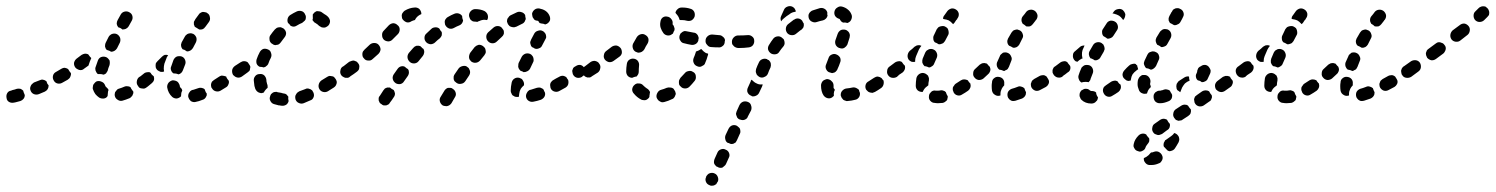

<svg xmlns="http://www.w3.org/2000/svg" viewBox="-33 -304 4767 612"><path d="M32 18Q38 16 42 11Q46 6 46 -1Q45 -3 44 -6Q42 -10 41 -15Q37 -19 32 -21Q26 -22 21 -21Q13 -18 7 -17Q4 -16 2 -15Q-6 -14 -10 -7Q-14 0 -12 9Q-11 17 -4 21Q3 25 12 23Q14 23 17 22Q24 20 32 18ZM620 10Q623 7 624 4Q626 1 626 -1Q626 -3 626 -6Q625 -8 623 -10Q621 -15 619 -20Q615 -23 609 -24Q604 -25 599 -23Q590 -20 584 -18Q575 -17 571 -10Q566 -4 567 5Q568 8 570 12Q572 15 575 18Q578 20 582 21Q586 22 590 21Q601 19 613 14Q617 13 620 10ZM386 4Q389 2 390 -2Q391 -5 392 -7Q392 -10 392 -12Q390 -14 389 -16Q385 -21 383 -26Q379 -29 374 -29Q368 -30 364 -28Q355 -24 348 -22Q344 -21 341 -19Q338 -16 336 -13Q333 -10 333 -6Q332 -2 333 2Q335 10 342 14Q349 19 357 17Q368 14 380 9Q384 7 386 4ZM271 -4Q266 -11 263 -20Q262 -23 263 -27Q263 -31 265 -35Q267 -38 270 -41Q273 -44 276 -45Q284 -47 292 -43Q299 -40 302 -32Q303 -28 306 -26Q308 -24 310 -22Q312 -20 313 -17Q311 -13 311 -9Q310 -3 310 2Q306 9 298 10Q290 11 283 7Q276 2 271 -4ZM530 10Q522 10 516 5Q503 -7 500 -25Q499 -33 504 -40Q509 -46 517 -48Q521 -48 525 -47Q529 -46 532 -44Q535 -42 537 -38Q539 -35 540 -31Q540 -28 541 -27Q541 -26 542 -25Q544 -23 546 -21Q547 -19 548 -16Q546 -12 545 -8Q544 -2 544 3Q544 3 544 3Q544 3 544 3Q538 9 530 10ZM119 -20Q122 -25 122 -32Q120 -34 118 -37Q116 -41 115 -45Q110 -49 104 -50Q99 -51 93 -48Q84 -44 75 -41Q72 -39 69 -36Q66 -33 65 -30Q63 -26 63 -22Q63 -18 65 -14Q68 -7 75 -4Q83 -1 91 -4Q100 -8 110 -12Q116 -15 119 -20ZM695 -35Q698 -41 696 -47Q694 -49 692 -52Q689 -56 688 -60Q686 -61 684 -61Q683 -62 681 -62Q677 -63 673 -63Q669 -62 666 -60Q657 -54 649 -49Q646 -47 643 -44Q641 -41 640 -37Q639 -33 640 -29Q640 -25 643 -22Q647 -15 655 -13Q663 -11 670 -15Q678 -20 688 -26Q693 -29 695 -35ZM451 -39Q456 -43 458 -49Q459 -55 457 -61Q455 -63 452 -65Q449 -68 447 -72Q445 -73 443 -74Q442 -74 440 -74Q436 -74 432 -73Q428 -72 425 -69Q419 -64 415 -61L410 -58Q404 -53 403 -44Q402 -36 407 -30Q409 -26 412 -24Q416 -22 420 -22Q424 -21 428 -22Q431 -23 435 -26L439 -29Q444 -33 451 -39ZM191 -59Q194 -65 193 -71Q191 -73 189 -76Q186 -80 184 -84Q179 -87 173 -88Q168 -88 163 -85Q154 -80 146 -75Q138 -71 136 -63Q134 -55 138 -48Q142 -40 150 -38Q158 -36 165 -40Q174 -45 183 -50Q189 -54 191 -59ZM747 -74Q748 -82 743 -88Q741 -92 738 -94Q734 -96 730 -97Q727 -97 723 -97Q719 -96 716 -93H715Q708 -88 707 -80Q706 -72 710 -65Q713 -62 716 -60Q719 -58 723 -57Q727 -56 731 -57Q735 -58 738 -60V-61Q745 -65 747 -74ZM271 -83Q270 -87 272 -91Q275 -100 279 -111Q282 -119 289 -122Q297 -125 305 -122Q308 -121 311 -118Q314 -115 316 -112Q317 -108 317 -104Q317 -100 316 -96Q312 -87 310 -78Q308 -74 305 -70Q301 -67 297 -66Q291 -68 286 -68Q282 -68 279 -68Q277 -69 276 -71Q274 -73 273 -76Q271 -79 271 -83ZM520 -113Q522 -117 525 -120Q527 -122 531 -124Q535 -125 539 -125Q543 -125 546 -124Q554 -121 557 -113Q560 -105 557 -98Q553 -88 550 -80Q548 -75 545 -72Q541 -68 536 -67Q533 -68 530 -69Q525 -70 520 -70Q514 -74 512 -81Q510 -87 513 -93Q516 -103 520 -113ZM503 -128Q498 -130 492 -129Q487 -127 483 -123L469 -109Q466 -106 464 -103Q463 -99 463 -95Q463 -91 464 -87Q466 -84 468 -81Q473 -77 479 -75Q484 -74 490 -76Q489 -81 489 -85Q489 -93 491 -101Q495 -111 499 -122Q501 -125 503 -128ZM258 -119Q256 -121 254 -123Q251 -127 248 -131Q243 -133 238 -133Q232 -132 227 -129Q219 -123 211 -117Q205 -112 203 -104Q202 -96 207 -89Q209 -86 213 -84Q216 -82 220 -81Q224 -80 228 -81Q232 -82 235 -85Q242 -90 249 -95Q250 -97 250 -98Q253 -108 258 -119Q258 -119 258 -119ZM321 -139Q327 -139 332 -142Q337 -145 340 -150Q344 -159 349 -168Q352 -175 350 -183Q347 -191 340 -195Q336 -197 332 -197Q328 -197 325 -196Q321 -195 318 -192Q315 -190 313 -186Q308 -177 304 -168Q302 -164 302 -160Q301 -156 303 -152Q303 -150 305 -148Q306 -147 307 -145Q310 -144 313 -143Q317 -142 321 -139ZM563 -140Q569 -140 574 -143Q579 -146 582 -151Q587 -160 591 -168Q595 -176 593 -184Q590 -192 583 -196Q580 -197 576 -198Q572 -198 568 -197Q564 -196 561 -193Q558 -191 556 -187Q551 -178 546 -169Q545 -166 544 -162Q544 -158 545 -154Q546 -152 547 -150Q548 -148 549 -147Q552 -146 555 -145Q559 -143 563 -140ZM585 -234Q586 -237 589 -241V-242L600 -257Q602 -261 606 -263Q609 -265 613 -266Q617 -266 621 -265Q625 -265 628 -262Q635 -258 636 -249Q638 -241 633 -234L622 -219L621 -218Q618 -213 613 -211Q608 -209 602 -210Q598 -213 594 -215Q591 -217 589 -218Q587 -219 587 -221Q586 -224 585 -226Q585 -230 585 -234ZM342 -240 352 -258Q356 -265 364 -267Q372 -269 379 -265Q387 -261 389 -253Q391 -245 387 -238L377 -220Q374 -215 368 -212Q363 -210 357 -210Q354 -213 350 -215Q347 -216 344 -217Q340 -222 339 -228Q339 -235 342 -240Z M859 32Q857 32 856 32Q848 30 841 28Q833 26 829 18Q825 11 828 3Q829 -1 831 -4Q834 -7 837 -9Q841 -11 845 -11Q849 -12 852 -10Q858 -9 864 -8Q864 -8 866 -7Q869 -7 871 -6Q876 -6 880 -3Q883 0 886 4Q886 4 886 5Q885 11 887 18Q885 26 879 30Q872 34 865 33Q862 33 859 32ZM966 7Q969 1 967 -6Q967 -7 966 -9Q964 -12 962 -16Q961 -17 959 -18Q957 -20 955 -20Q951 -22 947 -22Q943 -22 940 -20Q930 -16 921 -13Q918 -11 915 -9Q912 -6 910 -2Q908 1 908 5Q908 9 909 13Q912 21 919 24Q927 28 935 25Q945 21 956 16Q963 14 966 7ZM799 -7Q795 -8 792 -9Q788 -11 785 -14Q783 -17 781 -20Q779 -25 778 -30Q777 -38 776 -47Q775 -55 781 -62Q786 -68 795 -68Q803 -69 809 -64Q815 -58 816 -50Q816 -44 818 -38Q818 -36 819 -35Q820 -32 820 -29Q820 -27 820 -24Q816 -21 813 -17Q810 -14 808 -9Q808 -9 808 -9Q807 -9 807 -9Q803 -7 799 -7ZM1039 -35Q1042 -42 1039 -48Q1038 -50 1037 -52Q1035 -54 1033 -57Q1032 -59 1029 -60Q1027 -61 1025 -61Q1021 -62 1017 -62Q1013 -61 1010 -59Q1001 -53 992 -48Q985 -43 983 -35Q981 -27 985 -20Q989 -13 997 -11Q1005 -9 1012 -13Q1021 -19 1031 -25Q1037 -29 1039 -35ZM1093 -74Q1094 -82 1089 -88Q1087 -92 1084 -94Q1080 -96 1076 -97Q1073 -97 1069 -97Q1065 -96 1062 -93L1060 -92Q1053 -88 1052 -79Q1050 -71 1055 -64Q1057 -61 1061 -59Q1064 -57 1068 -56Q1072 -56 1076 -56Q1080 -57 1083 -60L1084 -61Q1091 -65 1093 -74ZM762 -78Q764 -81 764 -85Q765 -88 765 -90Q765 -92 764 -94Q764 -95 763 -96Q762 -98 761 -99Q759 -102 757 -105Q752 -109 745 -109Q739 -109 733 -105Q723 -98 716 -94Q709 -89 707 -81Q706 -73 710 -66Q712 -63 716 -60Q719 -58 723 -57Q727 -57 731 -57Q735 -58 738 -60Q745 -65 756 -73Q759 -75 762 -78ZM795 -138Q799 -145 806 -148Q814 -150 822 -146Q829 -143 831 -135Q834 -127 830 -119Q826 -112 823 -103Q822 -99 819 -96Q816 -93 813 -91Q812 -91 810 -90Q809 -90 808 -89Q802 -91 795 -91Q788 -94 785 -101Q783 -108 785 -115Q789 -127 795 -138ZM843 -210Q846 -213 849 -215Q853 -217 857 -217Q861 -218 865 -216Q868 -215 871 -213Q878 -207 879 -199Q879 -191 874 -185Q868 -177 862 -169Q859 -165 856 -163Q853 -161 849 -161Q846 -160 844 -160Q842 -161 840 -161Q836 -164 832 -166Q831 -167 831 -167Q826 -172 826 -179Q825 -187 829 -192Q836 -202 843 -210ZM983 -268Q987 -268 991 -266Q996 -263 1001 -259Q1007 -256 1012 -251Q1018 -245 1019 -237Q1019 -229 1014 -223Q1011 -220 1007 -218Q1004 -216 1000 -216Q996 -216 992 -217Q988 -219 985 -221Q982 -224 979 -226Q979 -226 979 -227Q978 -227 978 -227Q975 -229 972 -231Q969 -232 967 -235Q965 -237 963 -240Q965 -245 964 -251Q964 -254 964 -258Q966 -261 969 -264Q972 -266 975 -268Q979 -269 983 -268ZM914 -268Q922 -271 930 -268Q937 -265 940 -257Q942 -254 942 -250Q942 -246 941 -242Q939 -238 936 -236Q933 -233 930 -231Q922 -228 914 -223Q910 -220 904 -219Q898 -219 893 -222Q890 -227 886 -230Q886 -230 885 -231Q882 -237 884 -245Q886 -252 892 -256Q903 -263 914 -268Z M1420 -6Q1419 -13 1414 -18Q1412 -19 1410 -21Q1408 -22 1407 -23Q1404 -24 1401 -24Q1398 -24 1395 -24Q1391 -23 1388 -20Q1385 -18 1383 -14L1372 4Q1367 11 1369 19Q1371 27 1378 32Q1382 34 1386 34Q1390 35 1393 34Q1397 33 1400 31Q1404 28 1406 25L1417 6Q1421 0 1420 -6ZM1226 -6Q1225 -12 1222 -17Q1218 -19 1215 -21Q1212 -23 1210 -25Q1208 -25 1206 -25Q1204 -25 1201 -25Q1198 -24 1194 -22Q1191 -19 1189 -16Q1182 -6 1178 1Q1175 4 1174 8Q1174 12 1174 16Q1175 19 1177 23Q1179 26 1183 28Q1186 31 1190 32Q1194 32 1198 32Q1201 31 1205 29Q1208 27 1210 23Q1215 17 1222 6Q1226 1 1226 -6ZM1702 5Q1706 -2 1704 -9Q1704 -10 1703 -11Q1701 -14 1700 -18Q1699 -19 1697 -21Q1695 -22 1693 -23Q1690 -25 1686 -25Q1682 -25 1678 -24Q1668 -21 1659 -18Q1655 -18 1652 -15Q1649 -13 1647 -9Q1645 -6 1644 -2Q1643 2 1644 6Q1646 14 1653 18Q1660 22 1668 20Q1679 18 1691 14Q1698 11 1702 5ZM1608 4Q1604 2 1601 0Q1598 -3 1597 -7Q1595 -10 1595 -14Q1595 -15 1595 -16Q1595 -27 1598 -41Q1600 -49 1606 -53Q1613 -58 1622 -56Q1625 -55 1629 -53Q1632 -51 1634 -47Q1636 -44 1637 -40Q1638 -36 1637 -32Q1637 -32 1637 -32Q1631 -27 1627 -21Q1623 -14 1622 -5Q1621 0 1621 4Q1620 5 1618 5Q1617 5 1615 5Q1611 5 1608 4ZM1778 -35Q1780 -42 1778 -49Q1777 -50 1776 -52Q1774 -54 1773 -57Q1771 -58 1769 -60Q1767 -61 1764 -62Q1760 -63 1756 -62Q1752 -61 1749 -59Q1739 -54 1731 -49Q1727 -47 1725 -44Q1722 -41 1721 -37Q1720 -33 1721 -29Q1721 -25 1723 -21Q1727 -14 1735 -12Q1743 -10 1750 -14Q1760 -19 1770 -25Q1776 -29 1778 -35ZM1270 -69Q1271 -73 1270 -77Q1270 -79 1269 -81Q1268 -83 1267 -84Q1263 -86 1260 -89Q1258 -90 1256 -92Q1250 -94 1244 -92Q1238 -90 1234 -84L1222 -67Q1220 -64 1219 -60Q1218 -56 1219 -52Q1220 -48 1222 -45Q1224 -42 1228 -39Q1234 -35 1243 -36Q1251 -38 1255 -45L1267 -62Q1269 -65 1270 -69ZM1465 -70Q1466 -74 1465 -78Q1464 -80 1463 -83Q1462 -85 1461 -87Q1458 -89 1456 -91Q1454 -92 1453 -93Q1447 -95 1440 -93Q1433 -91 1429 -86Q1423 -77 1416 -67Q1414 -64 1413 -60Q1413 -56 1413 -52Q1414 -48 1416 -45Q1419 -42 1422 -40Q1429 -35 1437 -37Q1445 -38 1450 -45Q1456 -54 1462 -63Q1464 -66 1465 -70ZM1830 -66Q1832 -69 1833 -73Q1833 -77 1833 -81Q1832 -85 1829 -88Q1825 -95 1817 -97Q1809 -98 1802 -93L1800 -92Q1796 -90 1794 -87Q1792 -83 1791 -79Q1791 -75 1792 -72Q1792 -68 1795 -64Q1799 -58 1807 -56Q1816 -55 1822 -59L1824 -61Q1828 -63 1830 -66ZM1110 -81Q1112 -84 1112 -88Q1113 -92 1112 -96Q1111 -100 1108 -103Q1106 -106 1103 -108Q1099 -110 1095 -111Q1091 -111 1088 -110Q1084 -109 1080 -107Q1071 -100 1062 -93Q1055 -89 1053 -81Q1052 -72 1057 -66Q1059 -62 1062 -60Q1066 -58 1069 -57Q1073 -57 1077 -57Q1081 -58 1084 -61Q1095 -68 1104 -75Q1107 -77 1110 -81ZM1619 -95Q1619 -99 1620 -103Q1625 -112 1630 -123Q1634 -130 1642 -133Q1650 -135 1657 -132Q1661 -130 1663 -127Q1666 -124 1667 -120Q1668 -116 1668 -112Q1668 -108 1666 -105Q1661 -95 1657 -86Q1654 -80 1648 -77Q1643 -74 1636 -74Q1632 -77 1627 -78Q1625 -79 1623 -82Q1621 -84 1620 -87Q1618 -91 1619 -95ZM1319 -136Q1320 -142 1317 -148Q1313 -150 1310 -154Q1308 -155 1307 -157Q1301 -159 1294 -158Q1288 -156 1284 -151Q1277 -143 1270 -135Q1265 -128 1266 -120Q1267 -112 1274 -106Q1280 -101 1289 -102Q1297 -103 1302 -110Q1308 -118 1315 -126Q1318 -130 1319 -136ZM1515 -135Q1516 -139 1515 -143Q1515 -145 1514 -148Q1513 -150 1512 -152Q1509 -154 1507 -157Q1506 -158 1505 -158Q1499 -162 1492 -161Q1485 -159 1480 -154Q1473 -145 1466 -136Q1464 -133 1463 -129Q1462 -126 1462 -122Q1462 -118 1464 -114Q1466 -111 1469 -108Q1476 -103 1484 -104Q1492 -105 1498 -112Q1504 -120 1511 -128Q1513 -131 1515 -135ZM1180 -146Q1180 -154 1174 -161Q1169 -167 1160 -167Q1152 -167 1146 -162Q1138 -154 1129 -146Q1126 -143 1124 -140Q1122 -136 1122 -132Q1122 -128 1123 -124Q1124 -121 1127 -118Q1132 -111 1141 -111Q1149 -110 1155 -116Q1164 -124 1173 -132Q1179 -138 1180 -146ZM1657 -170Q1658 -174 1660 -178L1670 -197Q1674 -204 1682 -206Q1690 -209 1697 -205Q1701 -203 1703 -200Q1706 -197 1707 -193Q1708 -189 1708 -185Q1707 -181 1705 -178L1695 -159Q1692 -152 1685 -150Q1679 -147 1672 -149Q1670 -150 1667 -152Q1666 -153 1664 -153Q1662 -155 1660 -157Q1659 -160 1658 -163Q1657 -166 1657 -170ZM1375 -191Q1376 -197 1375 -202Q1370 -207 1368 -212Q1367 -213 1366 -214Q1364 -215 1362 -216Q1359 -217 1357 -217Q1353 -217 1349 -216Q1345 -215 1342 -212Q1334 -205 1326 -197Q1320 -192 1320 -183Q1320 -175 1326 -169Q1329 -166 1332 -165Q1336 -163 1340 -163Q1344 -163 1348 -165Q1351 -166 1354 -169Q1361 -176 1369 -182Q1373 -186 1375 -191ZM1573 -196Q1574 -203 1572 -208Q1569 -212 1566 -216Q1561 -221 1553 -221Q1546 -221 1540 -216Q1532 -209 1523 -201Q1517 -195 1517 -187Q1517 -178 1523 -172Q1529 -166 1537 -166Q1545 -166 1551 -172Q1559 -179 1566 -186Q1571 -190 1573 -196ZM1241 -210Q1241 -219 1234 -224Q1228 -230 1220 -230Q1212 -229 1206 -223L1190 -206Q1184 -200 1185 -191Q1185 -183 1191 -177Q1197 -172 1206 -172Q1214 -173 1219 -179L1236 -196Q1241 -202 1241 -210ZM1414 -215Q1407 -211 1399 -213Q1391 -216 1387 -223Q1385 -226 1385 -230Q1384 -234 1385 -238Q1386 -242 1389 -245Q1391 -248 1395 -250Q1405 -256 1415 -260Q1422 -263 1429 -261Q1436 -259 1440 -253Q1440 -246 1443 -239Q1443 -239 1443 -238Q1442 -233 1439 -229Q1436 -225 1431 -223Q1423 -220 1414 -215ZM1641 -256Q1637 -263 1630 -265Q1622 -268 1615 -265Q1605 -260 1594 -255Q1590 -253 1588 -249Q1585 -246 1584 -243Q1583 -239 1583 -235Q1584 -231 1586 -227Q1588 -224 1591 -221Q1594 -219 1598 -218Q1602 -217 1606 -217Q1610 -218 1613 -219Q1622 -224 1631 -228Q1634 -229 1637 -232Q1640 -235 1641 -239Q1642 -240 1642 -241Q1643 -243 1643 -244Q1642 -246 1642 -249Q1641 -252 1641 -256ZM1680 -238Q1676 -238 1672 -240Q1669 -242 1667 -246Q1664 -249 1664 -253Q1663 -257 1663 -261Q1665 -269 1672 -274Q1678 -278 1686 -277Q1697 -275 1705 -270Q1714 -264 1718 -255Q1722 -247 1720 -239Q1717 -232 1710 -228Q1708 -227 1707 -227Q1706 -226 1705 -226Q1699 -229 1693 -229Q1691 -230 1688 -230Q1687 -231 1685 -233Q1684 -235 1683 -237Q1682 -237 1680 -238ZM1263 -233Q1255 -236 1250 -243Q1248 -246 1248 -250Q1247 -254 1248 -258Q1249 -262 1252 -265Q1254 -268 1257 -270Q1272 -279 1288 -280Q1296 -281 1303 -276Q1309 -270 1310 -262Q1310 -261 1310 -261Q1310 -260 1310 -259Q1305 -257 1301 -254Q1294 -249 1290 -241Q1290 -240 1289 -240Q1284 -239 1278 -236Q1271 -231 1263 -233ZM1474 -236Q1471 -238 1468 -240Q1465 -243 1464 -247Q1462 -251 1462 -255Q1462 -263 1468 -269Q1474 -275 1482 -275Q1498 -275 1511 -269Q1518 -265 1521 -258Q1524 -250 1521 -242Q1520 -242 1520 -241Q1520 -240 1519 -240Q1516 -240 1512 -241Q1503 -241 1495 -237Q1491 -236 1488 -234Q1486 -235 1482 -235Q1478 -235 1474 -236Z M2115 8Q2118 5 2119 1Q2121 -2 2121 -6Q2120 -10 2119 -13Q2116 -17 2114 -21Q2109 -25 2103 -25Q2098 -26 2092 -24Q2083 -20 2075 -18Q2067 -16 2063 -9Q2058 -1 2060 7Q2061 10 2064 14Q2066 17 2070 19Q2073 21 2077 22Q2081 22 2085 21Q2097 18 2109 12Q2113 11 2115 8ZM2032 11Q2029 14 2025 15Q2021 16 2017 15Q2013 15 2010 13Q1997 6 1988 -5Q1982 -11 1982 -19Q1983 -28 1989 -33Q1995 -39 2003 -38Q2012 -38 2017 -32Q2023 -26 2029 -22Q2033 -20 2035 -17Q2038 -14 2039 -10Q2038 -7 2038 -4Q2037 0 2037 4Q2037 5 2037 5Q2037 5 2037 5Q2035 9 2032 11ZM2185 -60Q2185 -68 2179 -73Q2175 -75 2172 -77Q2166 -79 2160 -77Q2154 -76 2150 -71Q2143 -63 2136 -56Q2134 -53 2132 -49Q2131 -46 2131 -42Q2131 -38 2132 -34Q2134 -30 2137 -28Q2142 -22 2151 -22Q2159 -22 2165 -28Q2173 -36 2181 -46Q2186 -52 2185 -60ZM1965 -100Q1966 -108 1972 -113Q1979 -118 1987 -117Q1995 -116 2000 -110Q2005 -103 2004 -95Q2003 -85 2003 -75Q2003 -71 2001 -67Q1999 -64 1997 -61Q1996 -61 1996 -61Q1996 -60 1996 -60Q1992 -60 1987 -58Q1985 -57 1982 -56Q1974 -56 1968 -62Q1963 -68 1963 -76Q1963 -88 1965 -100ZM1880 -85Q1882 -92 1879 -98Q1878 -100 1877 -101Q1876 -103 1875 -104Q1870 -109 1862 -110Q1855 -110 1849 -106Q1838 -98 1832 -93Q1825 -89 1823 -81Q1822 -72 1827 -66Q1829 -62 1832 -60Q1836 -58 1839 -57Q1843 -57 1847 -57Q1851 -58 1854 -61Q1861 -65 1873 -73Q1879 -78 1880 -85ZM2224 -130Q2224 -131 2224 -133Q2221 -134 2217 -135Q2210 -139 2204 -146Q2203 -147 2202 -148Q2200 -147 2199 -146Q2193 -142 2186 -140Q2185 -139 2185 -139Q2185 -138 2185 -138Q2182 -128 2178 -119Q2175 -111 2178 -104Q2181 -96 2189 -93Q2193 -91 2197 -91Q2201 -91 2204 -93Q2208 -95 2211 -97Q2214 -100 2215 -104Q2220 -115 2223 -127Q2224 -128 2224 -130ZM1949 -134Q1950 -141 1947 -148Q1946 -149 1945 -151Q1944 -152 1943 -153Q1938 -158 1931 -159Q1923 -159 1917 -155L1900 -142Q1893 -137 1892 -129Q1890 -121 1895 -114Q1900 -108 1908 -106Q1916 -105 1923 -110L1941 -123Q1947 -127 1949 -134ZM1997 -186Q2002 -193 2010 -195Q2018 -197 2025 -192Q2032 -188 2034 -180Q2035 -172 2031 -165Q2025 -156 2021 -147Q2018 -142 2013 -139Q2008 -136 2001 -136Q1997 -138 1993 -139Q1986 -143 1984 -151Q1982 -158 1985 -165Q1991 -176 1997 -186ZM2338 -157Q2344 -163 2344 -171Q2344 -175 2342 -179Q2341 -182 2338 -185Q2335 -188 2332 -189Q2328 -191 2324 -191H2320Q2312 -191 2306 -185Q2300 -179 2300 -171Q2300 -167 2301 -163Q2303 -160 2306 -157Q2309 -154 2312 -153Q2316 -151 2320 -151H2324Q2332 -151 2338 -157ZM2234 -154Q2226 -154 2221 -161Q2215 -167 2216 -175Q2216 -183 2223 -189Q2229 -194 2237 -194Q2248 -193 2259 -192Q2266 -192 2271 -187Q2277 -183 2278 -176Q2277 -173 2277 -171Q2277 -170 2277 -169Q2276 -161 2270 -157Q2264 -152 2257 -153Q2245 -153 2234 -154ZM2148 -166Q2140 -167 2136 -174Q2131 -181 2133 -190Q2134 -193 2136 -197Q2139 -200 2142 -202Q2145 -204 2149 -205Q2153 -205 2157 -204Q2167 -202 2178 -200Q2181 -200 2185 -198Q2188 -196 2191 -192Q2192 -190 2193 -187Q2194 -185 2194 -182Q2194 -180 2193 -177Q2193 -176 2193 -175Q2191 -168 2185 -164Q2178 -160 2171 -161Q2159 -163 2148 -166ZM2095 -191Q2087 -192 2082 -198Q2076 -206 2073 -215Q2070 -224 2072 -234Q2073 -243 2079 -248Q2086 -253 2094 -251Q2102 -250 2107 -243Q2112 -237 2111 -229Q2111 -227 2111 -226Q2112 -225 2113 -224Q2115 -221 2116 -217Q2118 -213 2117 -209Q2117 -209 2117 -209Q2117 -209 2117 -208Q2114 -203 2112 -197Q2112 -197 2111 -196Q2111 -196 2110 -196Q2104 -190 2095 -191ZM2133 -241Q2134 -241 2136 -240Q2138 -240 2140 -240H2142Q2149 -240 2156 -238Q2164 -236 2171 -239Q2178 -243 2181 -251Q2183 -259 2180 -266Q2176 -274 2168 -276Q2156 -280 2142 -280H2140Q2132 -280 2127 -275Q2121 -270 2120 -263Q2123 -260 2125 -257Q2131 -250 2133 -241Z M2217 275Q2220 283 2228 286Q2231 288 2235 288Q2239 288 2243 287Q2247 285 2250 283Q2252 280 2254 276L2255 275Q2258 268 2255 260Q2252 252 2245 249Q2241 247 2237 247Q2233 247 2230 248Q2226 249 2223 252Q2220 255 2218 258V260Q2214 267 2217 275ZM2245 202 2254 182Q2257 175 2265 172Q2273 169 2280 173Q2288 176 2291 184Q2294 192 2290 199L2281 219Q2279 223 2276 225Q2273 228 2270 230Q2267 231 2264 231Q2261 231 2258 230Q2256 229 2254 228Q2253 227 2251 227Q2245 222 2243 216Q2242 209 2245 202ZM2280 126 2289 107Q2293 99 2300 96Q2308 93 2316 97Q2319 99 2322 102Q2325 104 2326 108Q2327 112 2327 116Q2327 120 2325 123L2316 143Q2314 147 2312 150Q2309 152 2305 154Q2302 155 2299 155Q2296 155 2294 154Q2292 153 2290 152Q2288 152 2286 151Q2280 147 2279 140Q2277 133 2280 126ZM2313 58Q2314 54 2315 51L2324 31Q2328 23 2336 20Q2344 18 2351 21Q2359 24 2361 32Q2364 40 2361 48L2351 67Q2349 74 2342 77Q2336 80 2329 78Q2327 77 2325 77Q2323 76 2321 75Q2319 73 2317 71Q2316 69 2315 66Q2313 62 2313 58ZM2705 6Q2709 0 2708 -8Q2706 -12 2705 -17Q2704 -19 2702 -20Q2701 -21 2699 -22Q2696 -24 2692 -25Q2688 -26 2684 -25Q2675 -23 2665 -22Q2657 -21 2651 -14Q2646 -8 2647 1Q2648 4 2650 8Q2652 11 2655 14Q2658 16 2662 17Q2665 19 2669 18Q2682 17 2693 14Q2700 13 2705 6ZM2605 9Q2597 7 2592 0Q2584 -12 2584 -32Q2584 -36 2586 -40Q2587 -43 2590 -46Q2593 -49 2597 -50Q2600 -52 2604 -52Q2613 -51 2618 -45Q2624 -40 2624 -31Q2624 -27 2624 -24Q2625 -23 2625 -22Q2626 -21 2627 -20Q2627 -19 2628 -17Q2627 -15 2626 -13Q2624 -6 2625 1Q2624 3 2622 4Q2621 5 2620 6Q2613 11 2605 9ZM2351 -25 2360 -45Q2360 -47 2361 -48Q2362 -49 2363 -50Q2365 -48 2367 -46Q2373 -40 2381 -37Q2388 -34 2396 -35Q2397 -35 2398 -35Q2398 -33 2397 -31Q2397 -30 2396 -28L2387 -9Q2384 -2 2377 1Q2371 4 2364 3Q2362 1 2361 1Q2359 0 2357 -1Q2351 -5 2349 -12Q2348 -19 2351 -25ZM2783 -34Q2785 -41 2783 -48Q2781 -49 2780 -51Q2778 -53 2777 -55Q2772 -59 2765 -60Q2759 -60 2753 -56Q2744 -50 2736 -45Q2728 -41 2726 -33Q2724 -25 2728 -18Q2731 -15 2734 -12Q2737 -10 2741 -9Q2745 -8 2748 -8Q2752 -9 2756 -11Q2765 -16 2775 -23Q2781 -27 2783 -34ZM2836 -74Q2837 -82 2832 -89Q2830 -92 2827 -94Q2823 -96 2819 -97Q2815 -97 2812 -97Q2808 -96 2804 -93L2803 -92Q2796 -87 2795 -79Q2793 -71 2798 -64Q2803 -57 2811 -56Q2819 -55 2826 -59L2828 -61Q2834 -65 2836 -74ZM2424 -101Q2423 -107 2418 -112Q2414 -113 2411 -116Q2410 -116 2410 -116Q2403 -118 2396 -115Q2389 -112 2386 -105Q2381 -95 2377 -84Q2376 -80 2376 -77Q2376 -73 2378 -69Q2379 -65 2382 -63Q2385 -60 2389 -58Q2397 -55 2404 -59Q2412 -62 2415 -70Q2418 -79 2423 -89Q2425 -95 2424 -101ZM2608 -119Q2609 -123 2612 -126Q2615 -129 2618 -130Q2622 -132 2626 -132Q2630 -132 2634 -130Q2641 -127 2645 -120Q2648 -112 2645 -105Q2641 -93 2637 -85Q2636 -81 2633 -78Q2631 -75 2627 -73Q2625 -72 2623 -72Q2621 -71 2619 -71Q2614 -73 2609 -74Q2603 -77 2600 -84Q2597 -91 2600 -98Q2603 -107 2608 -119ZM2468 -167Q2468 -173 2465 -179Q2461 -182 2458 -185Q2452 -189 2445 -188Q2437 -187 2432 -181Q2425 -172 2419 -162Q2414 -155 2415 -147Q2417 -139 2424 -134Q2430 -130 2439 -131Q2447 -132 2451 -139Q2457 -148 2464 -156Q2468 -161 2468 -167ZM2637 -196Q2640 -204 2647 -208Q2654 -211 2662 -209Q2666 -208 2669 -205Q2672 -203 2674 -199Q2676 -195 2676 -191Q2676 -188 2675 -184Q2672 -174 2668 -162Q2665 -156 2659 -152Q2653 -148 2646 -150Q2644 -151 2642 -151Q2640 -152 2638 -153Q2632 -157 2630 -163Q2628 -170 2630 -176Q2634 -187 2637 -196ZM2367 -160Q2372 -167 2371 -175Q2371 -183 2364 -188Q2358 -193 2349 -192Q2337 -191 2324 -191Q2316 -191 2310 -185Q2304 -179 2304 -171Q2304 -163 2310 -157Q2316 -151 2324 -151Q2339 -151 2354 -153Q2362 -154 2367 -160ZM2519 -208H2520Q2525 -212 2528 -217Q2530 -223 2529 -229Q2526 -233 2524 -238Q2519 -244 2512 -245Q2504 -246 2498 -241H2497Q2488 -234 2479 -227Q2473 -222 2472 -214Q2471 -206 2476 -199Q2481 -193 2489 -192Q2498 -191 2504 -196Q2512 -202 2519 -208ZM2644 -243Q2643 -244 2642 -244Q2634 -246 2629 -253Q2625 -260 2627 -268Q2629 -276 2636 -280Q2643 -285 2651 -283Q2662 -280 2669 -274Q2677 -268 2681 -258Q2684 -251 2681 -243Q2678 -235 2671 -232Q2670 -232 2669 -231Q2668 -231 2667 -231Q2661 -233 2654 -232Q2651 -234 2648 -236Q2646 -239 2644 -242Q2644 -243 2644 -243ZM2604 -265Q2601 -273 2595 -276Q2588 -280 2580 -278Q2569 -275 2558 -271Q2554 -270 2551 -267Q2548 -265 2546 -261Q2544 -258 2544 -254Q2544 -250 2545 -246Q2548 -238 2555 -235Q2563 -231 2571 -234Q2580 -237 2590 -239Q2595 -240 2600 -245Q2604 -249 2605 -255Q2604 -256 2604 -257Q2604 -261 2604 -265ZM2457 -253 2466 -273Q2469 -280 2477 -283Q2485 -286 2492 -283Q2496 -281 2499 -278Q2501 -275 2503 -271Q2503 -270 2503 -269Q2504 -268 2504 -267Q2502 -267 2500 -266Q2492 -265 2485 -260L2484 -259Q2474 -253 2465 -245Q2460 -241 2457 -236Q2455 -240 2455 -245Q2455 -249 2457 -253Z M2972 24Q2976 23 2979 21Q2982 19 2985 16Q2987 13 2987 10Q2988 7 2988 4Q2988 3 2988 3Q2984 -3 2982 -10Q2979 -14 2974 -15Q2970 -17 2965 -16Q2961 -15 2957 -15Q2953 -15 2950 -15Q2946 -16 2942 -15Q2938 -14 2935 -11Q2932 -8 2930 -5Q2928 -1 2928 3Q2927 11 2932 17Q2938 24 2946 24Q2951 25 2957 25Q2964 25 2972 24ZM3232 5Q3234 3 3236 -1Q3237 -3 3237 -6Q3238 -8 3237 -11Q3236 -13 3235 -15Q3233 -19 3232 -23Q3227 -27 3222 -28Q3216 -30 3210 -27Q3200 -23 3192 -21Q3184 -18 3180 -11Q3177 -4 3179 4Q3180 8 3183 11Q3185 14 3189 16Q3192 18 3196 18Q3200 18 3204 17Q3214 14 3225 10Q3229 8 3232 5ZM3138 -2Q3131 -6 3129 -15Q3128 -22 3128 -30Q3128 -36 3129 -41Q3129 -50 3136 -55Q3142 -60 3150 -59Q3159 -58 3164 -52Q3169 -46 3168 -37Q3168 -34 3168 -32Q3163 -27 3160 -21Q3156 -13 3156 -5Q3156 -2 3156 0Q3155 0 3154 1Q3154 1 3153 1Q3145 3 3138 -2ZM3060 -25Q3062 -31 3060 -38Q3058 -39 3057 -41Q3054 -44 3052 -48Q3046 -51 3040 -51Q3035 -51 3030 -48Q3021 -42 3013 -37Q3010 -35 3008 -31Q3005 -28 3004 -24Q3004 -20 3004 -17Q3005 -13 3007 -9Q3011 -2 3019 0Q3027 2 3034 -3Q3043 -8 3053 -15Q3058 -19 3060 -25ZM2892 -16Q2886 -22 2886 -30Q2886 -31 2886 -32Q2886 -42 2888 -55Q2889 -59 2891 -62Q2894 -66 2897 -68Q2900 -70 2904 -71Q2908 -72 2912 -71Q2916 -70 2919 -68Q2922 -66 2925 -63Q2927 -59 2928 -55Q2928 -52 2928 -48Q2926 -39 2926 -32Q2923 -30 2921 -28Q2914 -23 2910 -15Q2909 -13 2908 -11Q2908 -11 2907 -11Q2907 -11 2906 -11Q2898 -11 2892 -16ZM3309 -36Q3312 -42 3310 -48Q3309 -50 3308 -52Q3305 -56 3303 -60Q3302 -61 3300 -62Q3298 -63 3296 -64Q3292 -65 3288 -64Q3285 -64 3281 -62Q3272 -57 3263 -52Q3260 -50 3257 -47Q3255 -44 3254 -40Q3252 -37 3253 -33Q3253 -29 3255 -25Q3259 -18 3267 -15Q3275 -13 3282 -17Q3291 -22 3301 -27Q3306 -30 3309 -36ZM3087 -49Q3079 -50 3074 -56Q3068 -62 3069 -70Q3069 -79 3075 -84Q3083 -91 3090 -98Q3093 -100 3097 -102Q3101 -103 3105 -103Q3107 -103 3109 -102Q3111 -102 3113 -101Q3115 -98 3118 -95Q3120 -93 3122 -91Q3123 -87 3124 -84Q3124 -80 3123 -77Q3122 -74 3120 -71Q3118 -69 3116 -67Q3109 -60 3102 -54Q3096 -49 3087 -49ZM3363 -74Q3364 -82 3359 -88Q3357 -92 3354 -94Q3350 -96 3346 -97Q3343 -97 3339 -97Q3335 -96 3332 -93H3331Q3328 -91 3325 -87Q3323 -84 3323 -80Q3322 -76 3323 -72Q3324 -68 3326 -65Q3328 -62 3332 -60Q3335 -58 3339 -57Q3343 -56 3347 -57Q3351 -58 3354 -60V-61Q3361 -65 3363 -74ZM2851 -83Q2853 -89 2851 -95Q2849 -97 2847 -99Q2845 -102 2842 -106Q2841 -107 2839 -108Q2837 -108 2835 -109Q2831 -109 2827 -108Q2823 -107 2820 -105Q2812 -99 2804 -93Q2797 -89 2795 -81Q2794 -72 2799 -66Q2801 -62 2804 -60Q2807 -58 2811 -57Q2815 -57 2819 -57Q2823 -58 2826 -61Q2835 -67 2844 -73Q2849 -77 2851 -83ZM3154 -125Q3155 -129 3158 -131Q3161 -134 3164 -136Q3168 -137 3172 -137Q3176 -137 3180 -135Q3187 -132 3190 -124Q3194 -117 3190 -109Q3186 -100 3183 -91Q3181 -87 3179 -84Q3176 -81 3172 -80Q3171 -79 3169 -78Q3168 -78 3166 -78Q3160 -81 3153 -82Q3152 -82 3152 -82Q3147 -86 3145 -92Q3143 -99 3145 -105Q3149 -115 3154 -125ZM2916 -136Q2918 -140 2921 -143Q2924 -145 2928 -147Q2931 -148 2935 -148Q2939 -148 2943 -146Q2950 -143 2953 -135Q2956 -128 2953 -120Q2949 -110 2945 -102Q2943 -96 2938 -93Q2933 -89 2928 -89Q2922 -92 2916 -93Q2915 -93 2914 -93Q2909 -98 2907 -104Q2906 -111 2908 -117Q2912 -126 2916 -136ZM2904 -158Q2902 -159 2901 -159Q2899 -160 2897 -160Q2893 -160 2889 -159Q2885 -157 2882 -155Q2875 -148 2867 -142Q2861 -136 2860 -128Q2859 -120 2864 -113Q2868 -109 2873 -107Q2879 -106 2884 -107Q2884 -108 2884 -110Q2884 -118 2887 -125Q2891 -135 2896 -146Q2899 -152 2904 -158ZM3191 -200Q3193 -203 3196 -206Q3199 -208 3203 -209Q3206 -210 3210 -210Q3214 -209 3218 -207Q3225 -203 3227 -195Q3230 -188 3225 -180Q3221 -172 3216 -162Q3213 -157 3208 -154Q3202 -151 3196 -152Q3193 -154 3189 -156Q3186 -157 3184 -158Q3179 -162 3178 -169Q3177 -175 3180 -181Q3186 -191 3191 -200ZM2959 -163Q2961 -163 2963 -163Q2965 -163 2967 -164Q2971 -165 2974 -167Q2977 -170 2979 -173L2989 -192Q2991 -195 2991 -199Q2991 -203 2990 -207Q2989 -211 2987 -214Q2984 -217 2980 -219Q2977 -221 2973 -221Q2969 -221 2965 -220Q2961 -219 2958 -217Q2955 -214 2953 -211L2944 -192Q2941 -187 2942 -180Q2942 -174 2947 -169Q2950 -168 2952 -167Q2956 -165 2959 -163ZM3238 -266Q3243 -272 3251 -273Q3259 -274 3266 -269Q3272 -264 3274 -256Q3275 -248 3270 -241L3268 -239Q3268 -238 3267 -237Q3266 -236 3266 -236Q3263 -232 3259 -227Q3255 -222 3250 -220Q3244 -219 3238 -220Q3234 -224 3229 -227Q3228 -228 3227 -228Q3223 -234 3223 -240Q3223 -247 3227 -252Q3234 -260 3238 -266ZM2987 -269Q2992 -275 3000 -277Q3008 -278 3015 -273Q3021 -269 3023 -261Q3024 -253 3020 -247L3018 -244Q3018 -242 3017 -242Q3016 -241 3015 -240Q3012 -235 3009 -231Q3008 -230 3007 -229Q3006 -228 3005 -227Q3004 -228 3003 -229Q2998 -235 2991 -239Q2984 -242 2976 -243Q2974 -244 2973 -244Q2973 -247 2974 -250Q2975 -253 2977 -255Q2982 -262 2987 -269Z M3637 182Q3636 182 3636 182Q3636 182 3636 182Q3635 183 3634 184Q3629 191 3621 196Q3617 198 3613 200Q3612 208 3617 214Q3622 221 3630 222Q3633 222 3636 222Q3636 222 3637 222Q3649 222 3660 217Q3664 216 3667 213Q3669 210 3671 207Q3673 203 3673 199Q3673 195 3671 191Q3668 184 3660 180Q3653 177 3645 180Q3641 182 3637 182Q3637 182 3637 182ZM3630 147Q3631 142 3630 137Q3627 134 3624 130Q3622 128 3621 125Q3615 121 3608 122Q3601 123 3596 128Q3584 140 3581 154Q3580 158 3580 162Q3581 166 3583 169Q3585 173 3588 175Q3591 177 3595 178Q3599 180 3603 179Q3607 178 3610 176Q3614 174 3616 171Q3618 168 3619 164Q3621 160 3625 155Q3628 152 3630 147ZM3721 127Q3724 130 3725 134Q3726 138 3726 142Q3725 146 3724 149Q3718 160 3712 169Q3710 172 3707 174Q3704 176 3700 177Q3697 178 3694 178Q3691 177 3689 176Q3686 173 3683 170Q3680 166 3677 164Q3675 159 3676 155Q3676 151 3679 147Q3680 145 3681 143Q3682 142 3683 142L3700 130Q3706 126 3710 120Q3712 121 3713 121Q3714 122 3715 122Q3719 124 3721 127ZM3695 102Q3697 97 3696 91Q3693 88 3691 85Q3689 82 3687 78Q3686 77 3684 76Q3682 76 3680 75Q3676 74 3672 75Q3668 76 3665 78L3648 90Q3641 94 3640 103Q3638 111 3643 118Q3645 121 3648 123Q3652 125 3656 126Q3659 127 3663 126Q3667 125 3671 123L3687 111Q3693 108 3695 102ZM3762 57Q3764 51 3763 45Q3760 42 3758 39Q3756 36 3754 33Q3753 32 3751 31Q3749 30 3747 30Q3743 29 3739 30Q3735 31 3732 33L3715 44Q3708 49 3707 57Q3705 65 3710 72Q3712 75 3715 78Q3719 80 3723 81Q3726 81 3730 80Q3734 80 3737 77L3754 66Q3760 62 3762 57ZM3827 15Q3829 11 3830 7Q3830 5 3830 3Q3830 1 3829 -1Q3827 -3 3825 -6Q3823 -9 3821 -13Q3816 -16 3810 -16Q3804 -16 3799 -13L3782 -1Q3779 1 3776 4Q3774 8 3773 12Q3773 15 3774 19Q3774 23 3777 27Q3781 33 3789 35Q3798 36 3804 32L3821 20Q3825 18 3827 15ZM3455 24Q3451 26 3447 26Q3446 26 3445 26Q3436 26 3428 23Q3420 20 3414 14Q3411 11 3410 7Q3408 4 3408 0Q3408 -4 3409 -8Q3411 -12 3413 -15Q3416 -17 3420 -19Q3423 -21 3427 -21Q3431 -21 3435 -20Q3439 -18 3442 -15Q3442 -15 3443 -15Q3444 -14 3445 -14Q3446 -14 3446 -14Q3450 -14 3454 -13Q3458 -12 3461 -9Q3461 -8 3461 -7Q3462 0 3467 7Q3466 11 3465 14Q3464 17 3461 19Q3459 22 3455 24ZM3691 19Q3697 17 3701 11Q3704 5 3703 -2Q3702 -4 3701 -6Q3698 -10 3696 -15Q3692 -18 3686 -19Q3681 -20 3676 -18Q3672 -16 3669 -16Q3667 -15 3666 -15Q3665 -15 3664 -15Q3660 -15 3657 -14Q3653 -12 3650 -10Q3647 -7 3645 -3Q3644 0 3644 4Q3644 13 3649 19Q3655 25 3663 25Q3665 25 3666 25Q3677 25 3691 19ZM3539 -21Q3541 -27 3539 -34Q3537 -35 3535 -37Q3531 -41 3529 -45Q3527 -46 3526 -46Q3524 -47 3523 -47Q3519 -47 3515 -46Q3511 -45 3508 -43Q3500 -37 3492 -32Q3489 -30 3486 -27Q3484 -24 3483 -20Q3482 -16 3483 -12Q3484 -8 3486 -5Q3490 2 3498 4Q3506 6 3513 1Q3522 -4 3532 -11Q3537 -15 3539 -21ZM3615 -5Q3611 -5 3607 -7Q3604 -8 3601 -11Q3598 -14 3597 -18Q3593 -27 3593 -36Q3593 -42 3594 -48Q3595 -52 3597 -55Q3599 -59 3602 -61Q3605 -64 3609 -65Q3613 -65 3617 -65Q3625 -64 3630 -57Q3635 -50 3634 -42Q3633 -39 3633 -36Q3633 -36 3633 -35Q3633 -34 3634 -32Q3635 -31 3635 -30Q3635 -28 3635 -27Q3635 -26 3635 -26Q3628 -20 3625 -12Q3624 -9 3623 -6Q3623 -6 3623 -6Q3623 -6 3623 -6Q3619 -5 3615 -5ZM3744 -38Q3751 -44 3759 -47Q3759 -47 3759 -47Q3759 -47 3759 -47Q3757 -53 3757 -60Q3753 -61 3749 -60Q3745 -59 3742 -57Q3733 -51 3725 -46Q3722 -44 3720 -40Q3717 -37 3717 -33Q3716 -29 3717 -25Q3717 -21 3719 -18Q3721 -15 3724 -14Q3726 -12 3729 -10L3735 -25Q3739 -32 3744 -38ZM3895 -35Q3898 -41 3896 -47Q3894 -49 3892 -52Q3889 -55 3888 -59Q3886 -60 3884 -61Q3882 -61 3880 -62Q3876 -62 3873 -62Q3869 -61 3865 -59L3849 -47Q3842 -42 3840 -34Q3839 -26 3843 -19Q3846 -16 3849 -14Q3852 -12 3856 -11Q3860 -10 3864 -11Q3868 -12 3871 -14L3888 -26Q3893 -29 3895 -35ZM3413 -85Q3414 -89 3417 -91Q3420 -94 3424 -96Q3427 -97 3431 -97Q3435 -97 3439 -96Q3447 -93 3450 -85Q3453 -77 3450 -70Q3446 -60 3443 -52Q3443 -49 3441 -47Q3439 -44 3437 -42Q3432 -43 3427 -43Q3420 -43 3414 -41Q3408 -45 3406 -51Q3403 -58 3405 -64Q3408 -74 3413 -85ZM3798 -42Q3804 -42 3809 -45Q3815 -48 3817 -54L3824 -69Q3826 -73 3826 -79Q3825 -84 3822 -88Q3818 -95 3810 -97Q3801 -98 3795 -93L3791 -91Q3788 -89 3786 -86Q3784 -82 3783 -78Q3783 -77 3783 -76Q3783 -76 3783 -75L3781 -70Q3778 -65 3779 -59Q3780 -52 3785 -48Q3788 -47 3792 -46Q3795 -44 3798 -42ZM3577 -67Q3582 -74 3589 -79Q3592 -82 3595 -83Q3594 -85 3594 -87Q3592 -91 3592 -95Q3589 -97 3587 -100Q3582 -102 3576 -100Q3570 -99 3566 -95Q3558 -88 3552 -81Q3546 -75 3545 -67Q3545 -58 3551 -53Q3554 -50 3557 -48Q3561 -46 3565 -46Q3567 -46 3568 -47Q3570 -47 3571 -47Q3571 -49 3572 -52Q3573 -60 3577 -67ZM3947 -74Q3948 -82 3943 -88Q3941 -92 3938 -94Q3934 -96 3930 -97Q3927 -97 3923 -97Q3919 -96 3916 -93H3915Q3908 -88 3907 -80Q3905 -72 3910 -65Q3912 -62 3916 -60Q3919 -58 3923 -57Q3927 -56 3931 -57Q3935 -58 3938 -60V-61Q3945 -65 3947 -74ZM3378 -82Q3380 -88 3378 -94Q3376 -96 3374 -99Q3371 -102 3369 -106Q3367 -107 3365 -108Q3364 -108 3362 -109Q3358 -109 3354 -108Q3350 -107 3347 -105Q3339 -99 3331 -93Q3327 -91 3325 -88Q3323 -84 3322 -81Q3322 -77 3322 -73Q3323 -69 3326 -66Q3330 -59 3338 -57Q3347 -56 3353 -61Q3362 -66 3370 -73Q3376 -76 3378 -82ZM3645 -86Q3649 -89 3652 -94Q3656 -102 3660 -112Q3664 -119 3661 -127Q3659 -135 3651 -138Q3648 -140 3644 -140Q3640 -141 3636 -139Q3632 -138 3629 -136Q3626 -133 3624 -129Q3619 -119 3615 -110Q3614 -107 3613 -103Q3613 -99 3615 -95Q3616 -93 3617 -91Q3618 -89 3620 -87Q3628 -86 3635 -82Q3640 -82 3645 -86ZM3387 -128Q3387 -136 3394 -141Q3402 -148 3409 -154Q3412 -157 3416 -158Q3420 -159 3424 -159Q3424 -159 3424 -159Q3424 -159 3424 -159Q3422 -155 3421 -152Q3417 -145 3416 -137Q3415 -128 3417 -120Q3417 -119 3418 -118Q3416 -117 3415 -117Q3407 -113 3401 -107Q3398 -108 3395 -109Q3393 -111 3391 -113Q3386 -120 3387 -128ZM3451 -160Q3455 -167 3463 -169Q3471 -171 3478 -167Q3481 -165 3484 -162Q3486 -158 3487 -155Q3488 -151 3488 -147Q3487 -143 3485 -139Q3480 -130 3475 -122Q3473 -117 3467 -114Q3462 -111 3456 -112Q3452 -115 3447 -117Q3445 -118 3443 -118Q3439 -123 3438 -129Q3437 -136 3440 -141Q3445 -150 3451 -160ZM3653 -184 3664 -202Q3666 -205 3669 -207Q3672 -210 3676 -211Q3680 -212 3684 -211Q3688 -211 3691 -209Q3698 -205 3700 -197Q3702 -189 3698 -182L3688 -164Q3686 -160 3683 -158Q3680 -156 3676 -155Q3674 -154 3672 -154Q3670 -154 3668 -154Q3665 -157 3661 -159Q3658 -160 3656 -161Q3652 -166 3651 -172Q3650 -178 3653 -184ZM3483 -212 3494 -229Q3498 -236 3506 -238Q3514 -239 3521 -235Q3528 -231 3530 -222Q3532 -214 3527 -207L3516 -190Q3513 -185 3508 -183Q3502 -180 3496 -181Q3493 -184 3489 -186Q3486 -188 3484 -189Q3480 -194 3480 -200Q3479 -207 3483 -212ZM3692 -246Q3693 -250 3695 -254Q3698 -259 3700 -263Q3700 -263 3700 -264Q3701 -264 3701 -265Q3702 -266 3702 -266Q3704 -270 3706 -273Q3709 -275 3713 -277Q3717 -278 3721 -278Q3725 -278 3728 -276Q3736 -273 3739 -265Q3742 -257 3738 -250Q3736 -245 3729 -233Q3726 -228 3720 -226Q3715 -223 3709 -224Q3706 -226 3702 -228Q3699 -230 3696 -231Q3695 -233 3694 -235Q3693 -237 3692 -239Q3692 -243 3692 -246ZM3531 -275Q3539 -277 3546 -272Q3549 -269 3551 -266Q3553 -262 3554 -259Q3554 -255 3553 -251Q3552 -247 3550 -244Q3549 -242 3547 -240Q3546 -241 3545 -243Q3540 -250 3534 -254Q3527 -258 3519 -260Q3516 -261 3513 -261Q3515 -264 3518 -268Q3523 -274 3531 -275Z M4083 24Q4087 23 4090 21Q4093 19 4096 16Q4098 13 4098 10Q4099 7 4099 4Q4099 3 4099 3Q4095 -3 4093 -10Q4090 -14 4085 -15Q4081 -17 4076 -16Q4072 -15 4068 -15Q4064 -15 4061 -15Q4057 -16 4053 -15Q4049 -14 4046 -11Q4043 -8 4041 -5Q4039 -1 4039 3Q4038 11 4043 17Q4049 24 4057 24Q4062 25 4068 25Q4075 25 4083 24ZM4343 5Q4345 3 4347 -1Q4348 -3 4348 -6Q4349 -8 4348 -11Q4347 -13 4346 -15Q4344 -19 4343 -23Q4338 -27 4333 -28Q4327 -30 4321 -27Q4311 -23 4303 -21Q4295 -18 4291 -11Q4288 -4 4290 4Q4291 8 4294 11Q4296 14 4300 16Q4303 18 4307 18Q4311 18 4315 17Q4325 14 4336 10Q4340 8 4343 5ZM4249 -2Q4242 -6 4240 -15Q4239 -22 4239 -30Q4239 -36 4240 -41Q4240 -50 4247 -55Q4253 -60 4261 -59Q4270 -58 4275 -52Q4280 -46 4279 -37Q4279 -34 4279 -32Q4274 -27 4271 -21Q4267 -13 4267 -5Q4267 -2 4267 0Q4266 0 4265 1Q4265 1 4264 1Q4256 3 4249 -2ZM4171 -25Q4173 -31 4171 -38Q4169 -39 4168 -41Q4165 -44 4163 -48Q4157 -51 4151 -51Q4146 -51 4141 -48Q4132 -42 4124 -37Q4121 -35 4119 -31Q4116 -28 4115 -24Q4115 -20 4115 -17Q4116 -13 4118 -9Q4122 -2 4130 0Q4138 2 4145 -3Q4154 -8 4164 -15Q4169 -19 4171 -25ZM4003 -16Q3997 -22 3997 -30Q3997 -31 3997 -32Q3997 -42 3999 -55Q4000 -59 4002 -62Q4005 -66 4008 -68Q4011 -70 4015 -71Q4019 -72 4023 -71Q4027 -70 4030 -68Q4033 -66 4036 -63Q4038 -59 4039 -55Q4039 -52 4039 -48Q4037 -39 4037 -32Q4034 -30 4032 -28Q4025 -23 4021 -15Q4020 -13 4019 -11Q4019 -11 4018 -11Q4018 -11 4017 -11Q4009 -11 4003 -16ZM4420 -36Q4423 -42 4421 -48Q4420 -50 4419 -52Q4416 -56 4414 -60Q4413 -61 4411 -62Q4409 -63 4407 -64Q4403 -65 4399 -64Q4396 -64 4392 -62Q4383 -57 4374 -52Q4371 -50 4368 -47Q4366 -44 4365 -40Q4363 -37 4364 -33Q4364 -29 4366 -25Q4370 -18 4378 -15Q4386 -13 4393 -17Q4402 -22 4412 -27Q4417 -30 4420 -36ZM4198 -49Q4190 -50 4185 -56Q4179 -62 4180 -70Q4180 -79 4186 -84Q4194 -91 4201 -98Q4204 -100 4208 -102Q4212 -103 4216 -103Q4218 -103 4220 -102Q4222 -102 4224 -101Q4226 -98 4229 -95Q4231 -93 4233 -91Q4234 -87 4235 -84Q4235 -80 4234 -77Q4233 -74 4231 -71Q4229 -69 4227 -67Q4220 -60 4213 -54Q4207 -49 4198 -49ZM4474 -74Q4475 -82 4470 -88Q4468 -92 4465 -94Q4461 -96 4457 -97Q4454 -97 4450 -97Q4446 -96 4443 -93H4442Q4439 -91 4436 -87Q4434 -84 4434 -80Q4433 -76 4434 -72Q4435 -68 4437 -65Q4439 -62 4443 -60Q4446 -58 4450 -57Q4454 -56 4458 -57Q4462 -58 4465 -60V-61Q4472 -65 4474 -74ZM3962 -83Q3964 -89 3962 -95Q3960 -97 3958 -99Q3956 -102 3953 -106Q3952 -107 3950 -108Q3948 -108 3946 -109Q3942 -109 3938 -108Q3934 -107 3931 -105Q3923 -99 3915 -93Q3908 -89 3906 -81Q3905 -72 3910 -66Q3912 -62 3915 -60Q3918 -58 3922 -57Q3926 -57 3930 -57Q3934 -58 3937 -61Q3946 -67 3955 -73Q3960 -77 3962 -83ZM4265 -125Q4266 -129 4269 -131Q4272 -134 4275 -136Q4279 -137 4283 -137Q4287 -137 4291 -135Q4298 -132 4301 -124Q4305 -117 4301 -109Q4297 -100 4294 -91Q4292 -87 4290 -84Q4287 -81 4283 -80Q4282 -79 4280 -78Q4279 -78 4277 -78Q4271 -81 4264 -82Q4263 -82 4263 -82Q4258 -86 4256 -92Q4254 -99 4256 -105Q4260 -115 4265 -125ZM4027 -136Q4029 -140 4032 -143Q4035 -145 4039 -147Q4042 -148 4046 -148Q4050 -148 4054 -146Q4061 -143 4064 -135Q4067 -128 4064 -120Q4060 -110 4056 -102Q4054 -96 4049 -93Q4044 -89 4039 -89Q4033 -92 4027 -93Q4026 -93 4025 -93Q4020 -98 4018 -104Q4017 -111 4019 -117Q4023 -126 4027 -136ZM4015 -158Q4013 -159 4012 -159Q4010 -160 4008 -160Q4004 -160 4000 -159Q3996 -157 3993 -155Q3986 -148 3978 -142Q3972 -136 3971 -128Q3970 -120 3975 -113Q3979 -109 3984 -107Q3990 -106 3995 -107Q3995 -108 3995 -110Q3995 -118 3998 -125Q4002 -135 4007 -146Q4010 -152 4015 -158ZM4302 -200Q4304 -203 4307 -206Q4310 -208 4314 -209Q4317 -210 4321 -210Q4325 -209 4329 -207Q4336 -203 4338 -195Q4341 -188 4336 -180Q4332 -172 4327 -162Q4324 -157 4319 -154Q4313 -151 4307 -152Q4304 -154 4300 -156Q4297 -157 4295 -158Q4290 -162 4289 -169Q4288 -175 4291 -181Q4297 -191 4302 -200ZM4070 -163Q4072 -163 4074 -163Q4076 -163 4078 -164Q4082 -165 4085 -167Q4088 -170 4090 -173L4100 -192Q4102 -195 4102 -199Q4102 -203 4101 -207Q4100 -211 4098 -214Q4095 -217 4091 -219Q4088 -221 4084 -221Q4080 -221 4076 -220Q4072 -219 4069 -217Q4066 -214 4064 -211L4055 -192Q4052 -187 4053 -180Q4053 -174 4058 -169Q4061 -168 4063 -167Q4067 -165 4070 -163ZM4349 -266Q4354 -272 4362 -273Q4370 -274 4377 -269Q4383 -264 4385 -256Q4386 -248 4381 -241L4379 -239Q4379 -238 4378 -237Q4377 -236 4377 -236Q4374 -232 4370 -227Q4366 -222 4361 -220Q4355 -219 4349 -220Q4345 -224 4340 -227Q4339 -228 4338 -228Q4334 -234 4334 -240Q4334 -247 4338 -252Q4345 -260 4349 -266ZM4098 -269Q4103 -275 4111 -277Q4119 -278 4126 -273Q4132 -269 4134 -261Q4135 -253 4131 -247L4129 -244Q4129 -242 4128 -242Q4127 -241 4126 -240Q4123 -235 4120 -231Q4119 -230 4118 -229Q4117 -228 4116 -227Q4115 -228 4114 -229Q4109 -235 4102 -239Q4095 -242 4087 -243Q4085 -244 4084 -244Q4084 -247 4085 -250Q4086 -253 4088 -255Q4093 -262 4098 -269Z M4496 -89Q4497 -97 4493 -104Q4488 -111 4480 -112Q4472 -113 4465 -109L4441 -92Q4438 -90 4436 -86Q4434 -83 4433 -79Q4433 -75 4434 -71Q4434 -67 4437 -64Q4441 -57 4450 -56Q4458 -55 4465 -59L4488 -76Q4495 -81 4496 -89ZM4572 -139Q4574 -142 4575 -146Q4576 -150 4575 -154Q4574 -158 4571 -161Q4569 -164 4566 -166Q4562 -168 4558 -169Q4554 -170 4550 -169Q4547 -168 4543 -165L4520 -148Q4517 -146 4515 -143Q4513 -139 4512 -135Q4512 -131 4513 -127Q4514 -124 4516 -120Q4521 -114 4529 -112Q4537 -111 4544 -116L4567 -133Q4570 -135 4572 -139ZM4652 -207Q4653 -215 4648 -221Q4642 -228 4634 -229Q4626 -229 4620 -224Q4609 -216 4597 -207Q4591 -201 4590 -193Q4589 -185 4594 -178Q4599 -172 4607 -171Q4616 -170 4622 -175Q4634 -184 4645 -193Q4651 -198 4652 -207ZM4713 -256Q4714 -260 4714 -264Q4714 -268 4712 -272Q4711 -275 4708 -278Q4705 -281 4702 -283Q4698 -284 4694 -284Q4690 -284 4686 -282Q4683 -281 4680 -278Q4675 -273 4670 -268Q4664 -263 4664 -254Q4664 -246 4669 -240Q4675 -234 4683 -234Q4692 -234 4698 -240Q4703 -245 4708 -250Q4711 -253 4713 -256Z"/></svg>

Font: FRB American Cursive Dashed
Style: Bold Italic
Weight: 700
Italic angle: -25°
Version: Version 2.0;Modular Font Editor K font №1